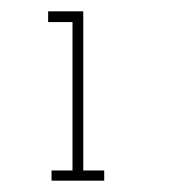

<svg xmlns="http://www.w3.org/2000/svg" viewBox="-20 -720 299 339"><path d="M71 -419H108V-681H65V-700H127V-419H164V-401H71Z"/></svg>

Font: Josefin Slab
Style: Regular
Weight: 400
Designer: Santiago Orozco
Foundry: Typemade
Version: Version 1.000